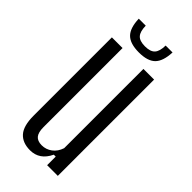

<svg xmlns="http://www.w3.org/2000/svg" viewBox="-239 -791 846 846"><g transform="rotate(45 184.0 -367.5)"><path d="M147 7Q100 7 75.2 -21Q50.5 -49 50.5 -112V-600H117V-107.5Q117 -74.5 129.2 -59.8Q141.5 -45 168 -45Q194.5 -45 216 -61Q237.5 -77 247 -106V-600H313.5V0H247V-53.5H235Q220.5 -23 198.5 -8Q176.5 7 147 7ZM181.5 -637Q127 -637 102.5 -661.2Q78 -685.5 76 -742H119.5Q120 -706 134 -690.5Q148 -675 181.5 -675Q215 -675 229 -690.5Q243 -706 243.5 -742H286.5Q284 -685.5 259.8 -661.2Q235.5 -637 181.5 -637Z"/></g></svg>

Font: Big Shoulders Display Thin
Style: Regular
Weight: 400
Version: Version 2.002